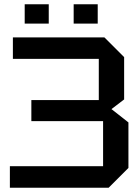

<svg xmlns="http://www.w3.org/2000/svg" viewBox="-20 -874 654 894"><path d="M486 0H26V-100H460V-310H126V-408H440V-600H40V-700H466L558 -608V-411L499 -366L578 -304V-92ZM95 -764V-854H207V-764ZM323 -764V-854H435V-764Z"/></svg>

Font: Tektur Medium
Style: Regular
Weight: 500
Designer: Adam Jagosz
Foundry: Adam Jagosz
Version: Version 1.005;gftools[0.9.30]